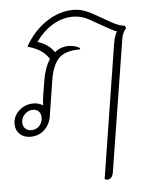

<svg xmlns="http://www.w3.org/2000/svg" viewBox="-55 -606 705 886"><g transform="rotate(-5 297.5 -163.0)"><path d="M553 -454Q543 -444 537.5 -429.5Q532 -415 528 -385L435 199Q430 234 406 234Q399 234 394 230L492 -389Q499 -427 510 -444Q497 -447 464 -466L388 -509Q353 -529 313 -529Q265 -529 220.5 -503Q176 -477 140 -427Q191 -412 217 -373Q245 -396 281 -396Q311 -396 334 -382L333 -376Q261 -376 232 -343Q203 -310 193 -245L167 -80Q161 -42 134.5 -18Q108 6 71 6Q40 6 21 -12Q2 -30 2 -59Q2 -95 30 -120.5Q58 -146 96 -146Q123 -146 141 -133Q141 -150 144 -171L156 -245Q165 -304 191 -344Q176 -368 152.5 -383.5Q129 -399 94 -409V-413Q135 -483 194.5 -521.5Q254 -560 316 -560Q342 -560 362 -553.5Q382 -547 403 -536L488 -488Q522 -469 549 -466ZM129 -78Q129 -96 119 -106.5Q109 -117 92 -117Q70 -117 54 -101Q38 -85 38 -63Q38 -45 49 -34.5Q60 -24 77 -24Q99 -24 114 -39.5Q129 -55 129 -78Z"/></g></svg>

Font: Thasadith
Style: Italic
Weight: 400
Italic angle: -9°
Designer: Cadson Demak Co.,Ltd.
Foundry: Cadson Demak Co.,Ltd.
Version: Version 1.000; ttfautohint (v1.6)